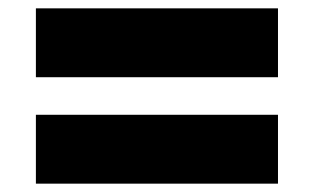

<svg xmlns="http://www.w3.org/2000/svg" viewBox="-20 -520 752 460"><path d="M66 -335V-500H646V-335ZM66 -80V-245H646V-80Z"/></svg>

Font: M PLUS 2 Black
Style: Regular
Weight: 900
Designer: Coji Morishita
Foundry: UNDERFOREST DESIGN
Version: Version 1.001